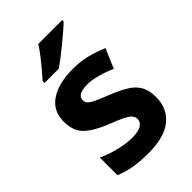

<svg xmlns="http://www.w3.org/2000/svg" viewBox="-229 -858 960 960"><g transform="rotate(-45 251.0 -378.0)"><path d="M460 -161Q460 -83 404.5 -36.5Q349 10 234 10Q176 10 132 2.5Q88 -5 47 -22V-147Q91 -126 141.5 -114Q192 -102 230 -102Q276 -102 296.5 -115Q317 -128 317 -150Q317 -165 306.5 -177Q296 -189 269.5 -202Q243 -215 194 -234Q121 -263 83.5 -298.5Q46 -334 46 -402Q46 -478 105.5 -517Q165 -556 263 -556Q315 -556 361 -545Q407 -534 454 -514L410 -411Q372 -428 332 -439Q292 -450 261 -450Q189 -450 189 -410Q189 -395 199.5 -384.5Q210 -374 236.5 -362Q263 -350 311 -331Q360 -311 393.5 -290Q427 -269 443.5 -238.5Q460 -208 460 -161ZM400 -766V-756Q386 -742 362.5 -722Q339 -702 312.5 -680Q286 -658 260.5 -638.5Q235 -619 216 -606H115V-619Q131 -638 153 -663.5Q175 -689 196 -716.5Q217 -744 231 -766Z"/></g></svg>

Font: Noto Sans Cherokee
Style: Bold
Weight: 700
Designer: Monotype Design Team
Foundry: Monotype Imaging Inc.
Version: Version 2.001; ttfautohint (v1.8.4.7-5d5b)